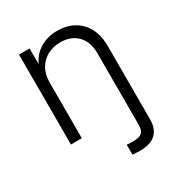

<svg xmlns="http://www.w3.org/2000/svg" viewBox="-177 -663 925 990"><g transform="rotate(-30 286.0 -168.0)"><path d="M325.2 204.1V145Q333.5 146 345.7 146.2Q357.9 146.5 363.8 146.5Q400.4 146.5 415.3 132.8Q430.2 119.1 430.2 88.9V0H495.1V91.3Q495.1 147.9 463.9 177Q432.6 206.1 371.6 206.1Q358.9 206.1 346.2 205.6Q333.5 205.1 325.2 204.1ZM141.6 -331.1V0H76.7V-535.6H139.6L140.1 -410.2H127.4Q149.9 -480 197.8 -511.7Q245.6 -543.5 307.6 -543.5Q362.3 -543.5 404.5 -520.5Q446.8 -497.6 470.9 -453.1Q495.1 -408.7 495.1 -343.8V0H430.2V-339.4Q430.2 -407.2 392.8 -445.6Q355.5 -483.9 292.5 -483.9Q249.5 -483.9 215.3 -465.8Q181.2 -447.8 161.4 -413.6Q141.6 -379.4 141.6 -331.1Z"/></g></svg>

Font: Inter 20pt Light
Style: Regular
Weight: 300
Version: Version 4.001;git-66647c0bb